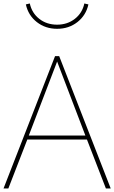

<svg xmlns="http://www.w3.org/2000/svg" viewBox="-20 -1068 647 1088"><path d="M27.3 0H0L292 -750H315.4L607.4 0H580.1L472.7 -277.3H134.8ZM143.1 -299.8H463.9L303.7 -719.2ZM126.5 -1043 148.9 -1048.3Q160.6 -994.1 202.6 -961.2Q244.6 -928.2 303.7 -928.2Q361.8 -928.2 404.1 -961.2Q446.3 -994.1 458 -1048.3L481 -1043Q467.3 -981 418.7 -942.9Q370.1 -904.8 303.7 -904.8Q237.3 -904.8 188.7 -942.9Q140.1 -981 126.5 -1043Z"/></svg>

Font: Spartan MB Thin
Style: Regular
Weight: 100
Designer: Matt Bailey, Mirko Velimirovic
Foundry: Matt Bailey
Version: Version 1.005